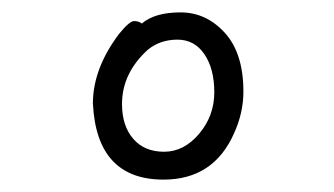

<svg xmlns="http://www.w3.org/2000/svg" viewBox="-20 -763 540 310"><path d="M244 -473Q136 -473 130 -596Q130 -652 172 -708Q189 -729 196.5 -729Q204 -729 209 -725Q230 -743 271.5 -743Q313 -743 343 -710Q373 -677 373 -615Q373 -581 358 -548Q325 -473 244 -473ZM177 -595Q177 -560 195 -539Q213 -518 245 -518Q277 -518 301.5 -547Q326 -576 326 -614Q326 -652 310 -675.5Q294 -699 266.5 -699Q239 -699 219 -683Q177 -645 177 -595Z"/></svg>

Font: LXGW WenKai Mono TC Light
Style: Regular
Weight: 300
Designer: LXGW / Fontworks Inc.
Foundry: LXGW / Fontworks Inc.
Version: Version 1.330